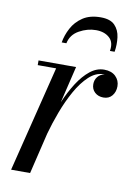

<svg xmlns="http://www.w3.org/2000/svg" viewBox="-79 -732 574 786"><g transform="rotate(10 208.0 -339.0)"><path d="M336.5 -549Q343 -585.5 322 -604.2Q301 -623 266 -623Q230.5 -623 196.8 -604.2Q163 -585.5 155.5 -549H136Q141 -579.5 156.8 -609.2Q172.5 -639 201.8 -658.5Q231 -678 276 -678Q316 -678 334.8 -658.5Q353.5 -639 357.2 -609.2Q361 -579.5 356 -549ZM132 -440.5H55.5V-460H211.5L175 -307.5Q194 -352 217.5 -388.8Q241 -425.5 268.5 -447.5Q296 -469.5 327 -469.5Q357.5 -469.5 374.8 -452.8Q392 -436 392 -411.5Q392 -388.5 379 -372.5Q366 -356.5 343 -356.5Q321.5 -356.5 307.2 -369.5Q293 -382.5 293 -403.5Q293 -421 303.2 -434Q313.5 -447 332 -450.5Q330 -450.5 328 -450.5Q295.5 -450.5 267 -424Q238.5 -397.5 214.8 -355Q191 -312.5 172.8 -263.8Q154.5 -215 142.5 -171L101.5 0H22.5Z"/></g></svg>

Font: Bodoni* 11pt
Style: Italic
Weight: 400
Italic angle: -13°
Version: Version 2.3